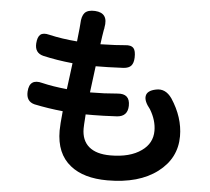

<svg xmlns="http://www.w3.org/2000/svg" viewBox="-57 -853 1054 963"><g transform="rotate(5 470.5 -371.5)"><path d="M518 49Q398 49 331 -5Q258 -63 258 -179Q258 -207 265 -277Q193 -284 121 -299Q78 -310 81 -360Q85 -427 151 -409Q205 -396 276 -389Q279 -412 285 -458Q290 -500 293 -521Q213 -529 144 -545Q100 -556 103 -604Q105 -637 119.5 -649Q134 -661 165 -653Q229 -638 306 -632Q309 -657 313 -698Q314 -706 314 -710Q314 -712 314.5 -716Q315 -720 315 -722Q316 -760 331 -777Q347 -794 383 -792Q452 -788 437 -713Q437 -711 436.5 -707.5Q436 -704 435 -702Q433 -693 429.5 -668Q426 -643 424 -628Q509 -630 547 -634Q578 -638 591 -623Q602 -610 601 -576Q600 -549 588.5 -535.5Q577 -522 550 -520Q468 -516 410 -516Q400 -440 393 -383H400Q464 -383 531 -389Q594 -395 593 -333Q592 -279 539 -275Q463 -271 420 -271Q401 -271 381 -271Q381 -266 380 -255Q377 -215 377 -200Q377 -140 414 -108.5Q451 -77 522 -77Q621 -77 678 -118Q732 -156 732 -219Q732 -272 700 -325Q669 -363 673 -389Q677 -417 722 -426Q769 -436 802 -389Q862 -298 862 -203Q862 -92 770 -22Q677 49 518 49Z"/></g></svg>

Font: GenSenRounded TW B
Style: Regular
Weight: 700
Version: Version 1.501;PS 1;hotconv 16.6.51;makeotf.lib2.5.65220